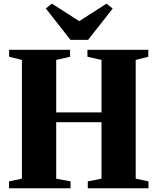

<svg xmlns="http://www.w3.org/2000/svg" viewBox="-20 -1010 846 1030"><path d="M97.5 -51.5V-688.5L29 -705.5V-743H356V-705.5L281.5 -688.5V-407H524.5V-688.5L449 -705.5V-743H775.5V-705.5L708 -688.5V-51.5L776.5 -37V0H451V-37L524.5 -51.5V-354.5H281.5V-51.5L358.5 -37V0H28.5V-37ZM358 -796 226 -964.5 258.5 -990.5 405 -896.5 551.5 -990.5 584.5 -964 452.5 -796Z"/></svg>

Font: Merriweather 96pt Black
Style: Regular
Weight: 900
Version: Version 2.100